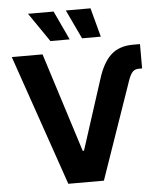

<svg xmlns="http://www.w3.org/2000/svg" viewBox="-62 -1012 886 1065"><g transform="rotate(-5 381.0 -479.5)"><path d="M502 -561.7Q529.9 -652.3 575.8 -694.8Q621.7 -737.3 699.8 -737.3H738.3V-601.8H721.1Q696.9 -601.8 684.3 -587.4Q671.8 -573 661.5 -543.9L472.9 0H274.8L23.6 -727.5H194.9L370.3 -175H377.3ZM244.9 -797.3 134.2 -958.8H276.8L352.1 -797.3ZM421.1 -797.3 344.7 -958.8H482.2L525.4 -797.3Z"/></g></svg>

Font: Inter
Style: Regular
Weight: 400
Designer: Rasmus Andersson
Foundry: rsms
Version: Version 4.000;git-8c9346024